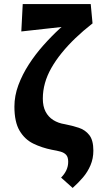

<svg xmlns="http://www.w3.org/2000/svg" viewBox="-20 -731 493 946"><path d="M338 195 281 144Q298 127 307 107.5Q316 88 316 66Q316 43 306 32Q296 21 278 16Q260 11 236 7Q186 -3 144 -23.5Q102 -44 76.5 -87Q51 -130 51 -206Q51 -259 70.5 -311.5Q90 -364 122 -413.5Q154 -463 194 -508Q234 -553 276 -591.5Q318 -630 356 -659L435 -615Q389 -579 351.5 -543Q314 -507 284 -470Q254 -433 233 -396Q212 -359 201.5 -321.5Q191 -284 191 -245Q191 -207 204.5 -181Q218 -155 242.5 -139.5Q267 -124 300 -119Q336 -112 368 -101.5Q400 -91 420 -65.5Q440 -40 440 11Q440 50 426 83Q412 116 389 143Q366 170 338 195ZM85 -576 92 -711H427L436 -615Z"/></svg>

Font: Ysabeau Office ExtraBold
Style: Regular
Weight: 800
Designer: Christian Thalmann (Catharsis Fonts)
Version: Version 2.001;gftools[0.9.30]; featfreeze: tnum,lnum,ss02